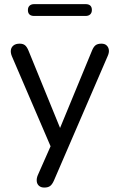

<svg xmlns="http://www.w3.org/2000/svg" viewBox="-20 -700 565 908"><path d="M189.5 187Q174 187 164.5 178.8Q155 170.5 153.8 157Q152.5 143.5 158.5 129L227 -26V10L36 -434.5Q29.5 -450.5 31.5 -463.8Q33.5 -477 44 -485.2Q54.5 -493.5 73 -493.5Q89 -493.5 98.2 -486Q107.5 -478.5 115 -460L277.5 -62H250.5L415 -460.5Q422.5 -479 432.2 -486.2Q442 -493.5 459.5 -493.5Q475.5 -493.5 484.2 -485.2Q493 -477 494.8 -464Q496.5 -451 489.5 -435.5L235 154Q226.5 173 216.5 180Q206.5 187 189.5 187ZM142 -624.5Q112 -624.5 112 -652.5Q112 -665.8 119.9 -673.1Q127.7 -680.5 142 -680.5H384.5Q414.5 -680.5 414.5 -652.7Q414.5 -639.5 406.6 -632Q398.8 -624.5 384.5 -624.5Z"/></svg>

Font: Nunito ExtraLight
Style: Regular
Weight: 200
Designer: Vernon Adams
Foundry: Vernon Adams
Version: Version 3.602;April 4, 2023;FontCreator 14.0.0.2856 64-bit